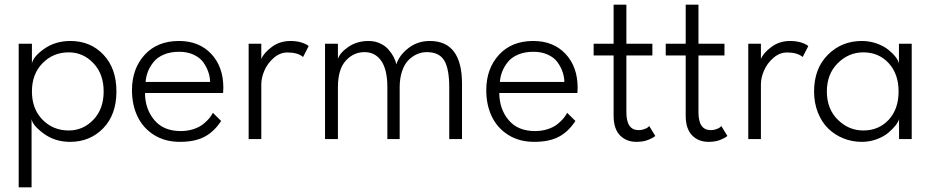

<svg xmlns="http://www.w3.org/2000/svg" viewBox="-20 -599 4016 827"><path d="M116 208H60.5V-410.5H117.5V-325Q122.5 -355 170.5 -388.8Q218.5 -422.5 283.5 -422.5Q369.5 -422.5 425.5 -363.5Q481.5 -304.5 481.5 -205Q481.5 -105.5 424.8 -46.8Q368 12 282 12Q217 12 168.8 -23.2Q120.5 -58.5 116 -86ZM276 -373.5Q209 -373.5 163.2 -326.8Q117.5 -280 117.5 -205Q117.5 -130 163 -83.5Q208.5 -37 276 -37Q338 -37 382.2 -83.2Q426.5 -129.5 426.5 -205Q426.5 -280.5 382.2 -327Q338 -373.5 276 -373.5Z M604.5 -198.5Q605 -129 644.8 -81.8Q684.5 -34.5 758 -34.5Q787.5 -34.5 812.5 -42.5Q837.5 -50.5 854 -63.5Q870.5 -76.5 880.5 -88.5Q890.5 -100.5 897 -113L932.5 -78Q903 -32.5 861.5 -10.2Q820 12 755 12Q691 12 643.8 -17.5Q596.5 -47 572.5 -97Q548.5 -147 548.5 -210.5Q548.5 -303 603 -362.8Q657.5 -422.5 751 -422.5Q837.5 -422.5 889.8 -367Q942 -311.5 942 -221Q942 -208.5 941 -198.5ZM885 -246Q884.5 -268 877.2 -289.2Q870 -310.5 855.5 -330.8Q841 -351 814 -363.5Q787 -376 751.5 -376Q714 -376 685.8 -364Q657.5 -352 641.5 -332Q625.5 -312 617.2 -290.8Q609 -269.5 607 -246Z M1105.5 0H1051V-410.5H1105.5V-345Q1116.5 -371.5 1151 -397Q1185.5 -422.5 1231.5 -422.5Q1258 -422.5 1279.2 -415.8Q1300.5 -409 1309.5 -400.5L1285.5 -353.5Q1262.5 -373 1218 -373Q1186 -373 1159 -349.5Q1132 -326 1118.8 -295Q1105.5 -264 1105.5 -235.5Z M1831.5 -422.5Q1970 -422.5 1970 -238V0H1915V-223Q1915 -303 1893.2 -338.8Q1871.5 -374.5 1818.5 -374.5Q1796.5 -374.5 1776.5 -365.8Q1756.5 -357 1739.2 -339.8Q1722 -322.5 1711.8 -292.2Q1701.5 -262 1701.5 -223V0H1648.5V-223Q1648.5 -299 1622.2 -336.8Q1596 -374.5 1550 -374.5Q1502.5 -374.5 1469 -337.2Q1435.5 -300 1435.5 -223V0H1380V-410.5H1435.5V-345.5Q1444.5 -372.5 1481.2 -397.5Q1518 -422.5 1568 -422.5Q1594.5 -422.5 1616.8 -412.2Q1639 -402 1653 -386Q1667 -370 1675.5 -353.8Q1684 -337.5 1687 -321.5Q1699 -360.5 1738.8 -391.5Q1778.5 -422.5 1831.5 -422.5Z M2130.5 -198.5Q2131 -129 2170.8 -81.8Q2210.5 -34.5 2284 -34.5Q2313.5 -34.5 2338.5 -42.5Q2363.5 -50.5 2380 -63.5Q2396.5 -76.5 2406.5 -88.5Q2416.5 -100.5 2423 -113L2458.5 -78Q2429 -32.5 2387.5 -10.2Q2346 12 2281 12Q2217 12 2169.8 -17.5Q2122.5 -47 2098.5 -97Q2074.5 -147 2074.5 -210.5Q2074.5 -303 2129 -362.8Q2183.5 -422.5 2277 -422.5Q2363.5 -422.5 2415.8 -367Q2468 -311.5 2468 -221Q2468 -208.5 2467 -198.5ZM2411 -246Q2410.5 -268 2403.2 -289.2Q2396 -310.5 2381.5 -330.8Q2367 -351 2340 -363.5Q2313 -376 2277.5 -376Q2240 -376 2211.8 -364Q2183.5 -352 2167.5 -332Q2151.5 -312 2143.2 -290.8Q2135 -269.5 2133 -246Z M2537 -410.5H2623V-579H2678V-410.5H2790V-360H2678V-115Q2678 -38.5 2731 -38.5Q2743.5 -38.5 2754.5 -42.5Q2765.5 -46.5 2770 -50Q2774.5 -53.5 2776.5 -56L2802.5 -13.5Q2795 -6 2773.2 3Q2751.5 12 2721.5 12Q2677.5 12 2650.2 -16.2Q2623 -44.5 2623 -100.5V-360H2537Z M2847.5 -410.5H2933.5V-579H2988.5V-410.5H3100.5V-360H2988.5V-115Q2988.5 -38.5 3041.5 -38.5Q3054 -38.5 3065 -42.5Q3076 -46.5 3080.5 -50Q3085 -53.5 3087 -56L3113 -13.5Q3105.5 -6 3083.8 3Q3062 12 3032 12Q2988 12 2960.8 -16.2Q2933.5 -44.5 2933.5 -100.5V-360H2847.5Z M3257.5 0H3203V-410.5H3257.5V-345Q3268.5 -371.5 3303 -397Q3337.5 -422.5 3383.5 -422.5Q3410 -422.5 3431.2 -415.8Q3452.5 -409 3461.5 -400.5L3437.5 -353.5Q3414.5 -373 3370 -373Q3338 -373 3311 -349.5Q3284 -326 3270.8 -295Q3257.5 -264 3257.5 -235.5Z M3852.5 0V-86Q3850 -75 3837.8 -59.2Q3825.5 -43.5 3806 -27Q3786.5 -10.5 3756 0.8Q3725.5 12 3692 12Q3650 12 3612.8 -3Q3575.5 -18 3547.5 -45.2Q3519.5 -72.5 3503 -114Q3486.5 -155.5 3486.5 -205Q3486.5 -304 3546 -363.2Q3605.5 -422.5 3692 -422.5Q3725.5 -422.5 3755.8 -411.8Q3786 -401 3805.8 -385.2Q3825.5 -369.5 3837.8 -353.5Q3850 -337.5 3852 -325V-410.5H3907V0ZM3698.5 -37Q3765 -37 3807.8 -83Q3850.5 -129 3850.5 -205Q3850.5 -280.5 3807.8 -327Q3765 -373.5 3698.5 -373.5Q3635.5 -373.5 3588.5 -326.8Q3541.5 -280 3541.5 -205Q3541.5 -130 3588.5 -83.5Q3635.5 -37 3698.5 -37Z"/></svg>

Font: League Spartan Light
Style: Regular
Weight: 277
Foundry: The League of Moveable Type
Version: Version 2.002